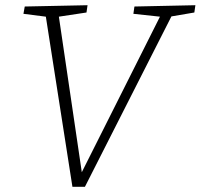

<svg xmlns="http://www.w3.org/2000/svg" viewBox="-20 -715 770 737"><path d="M258 2 156 -651 70 -662 75 -690 316 -695 312 -667 206 -651 294 -54 594 -651 492 -662 496 -690 730 -695 726 -667 638 -652 306 2Z"/></svg>

Font: Bitter Light
Style: Italic
Weight: 300
Italic angle: -9°
Designer: Sol Matas, and Bitter project Authors
Foundry: Sol Matas
Version: Version 2.001